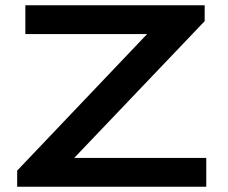

<svg xmlns="http://www.w3.org/2000/svg" viewBox="-20 -707 864 727"><path d="M45 0V-61L537 -578H76V-687H755V-627L261 -109H761V0Z"/></svg>

Font: Archivo Expanded Medium
Style: Regular
Weight: 500
Width: 7
Designer: Hector Gatti
Foundry: Omnibus-Type
Version: Version 2.001